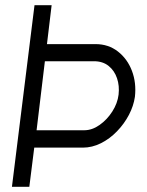

<svg xmlns="http://www.w3.org/2000/svg" viewBox="-20 -720 566 740"><path d="M26 0 113 -700H179L161 -550H348Q398 -550 434.5 -521.5Q471 -493 488.5 -447Q506 -401 500 -347Q495 -312 477 -277.5Q459 -243 431 -214Q403 -185 369 -168Q335 -151 299 -151H112L93 0ZM121 -218H305Q335 -218 364 -238.5Q393 -259 413 -290.5Q433 -322 437 -355Q441 -389 431 -418.5Q421 -448 398.5 -466Q376 -484 342 -484H153Z"/></svg>

Font: Kulim Park Light
Style: Italic
Weight: 300
Italic angle: -8°
Designer: Noponies / Dale Sattler
Foundry: Noponies
Version: Version 1.000; ttfautohint (v1.8.3)